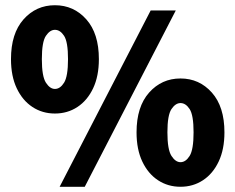

<svg xmlns="http://www.w3.org/2000/svg" viewBox="-20 -702 900 734"><path d="M208 12 556 -662H652L304 12ZM190 -268Q142 -268 104 -293Q66 -318 44 -364.5Q22 -411 22 -476Q22 -574 70 -628Q118 -682 190 -682Q262 -682 310 -628Q358 -574 358 -476Q358 -411 336 -364.5Q314 -318 276 -293Q238 -268 190 -268ZM190 -362Q210 -362 225 -386Q240 -410 240 -476Q240 -542 225 -565Q210 -588 190 -588Q171 -588 155.5 -565Q140 -542 140 -476Q140 -410 155.5 -386Q171 -362 190 -362ZM670 12Q622 12 584 -13Q546 -38 524 -84.5Q502 -131 502 -196Q502 -294 550 -348Q598 -402 670 -402Q742 -402 790 -348Q838 -294 838 -196Q838 -131 816 -84.5Q794 -38 756 -13Q718 12 670 12ZM670 -82Q690 -82 705 -106Q720 -130 720 -196Q720 -262 705 -285Q690 -308 670 -308Q651 -308 635.5 -285Q620 -262 620 -196Q620 -130 635.5 -106Q651 -82 670 -82Z"/></svg>

Font: Assistant ExtraLight ExtraBold
Style: Regular
Weight: 800
Version: Version 3.000